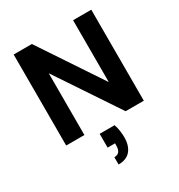

<svg xmlns="http://www.w3.org/2000/svg" viewBox="-223 -848 1192 1279"><g transform="rotate(-30 372.5 -208.0)"><path d="M74 0V-700H214L531 -224V-700H671V0H531L214 -475V0ZM313 284V228Q339 228 351 212.5Q363 197 363 165V150H306V44H421Q430 71 433.5 97Q437 123 437 146Q437 210 406 247Q375 284 313 284Z"/></g></svg>

Font: DM Sans 9pt ExtraBold
Style: Regular
Weight: 800
Version: Version 4.004;gftools[0.9.30]